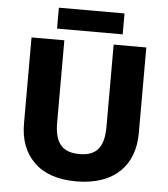

<svg xmlns="http://www.w3.org/2000/svg" viewBox="-59 -933 874 996"><g transform="rotate(5 378.0 -435.0)"><path d="M207 -879.9V-771H548.8V-879.9ZM676.8 -713.9H506.8V-286.1C506.8 -179.2 468.3 -132.8 378.9 -132.8C293.5 -132.8 250 -175.8 250 -285.2V-713.9H79.1V-266.1C79.1 -180.7 104.5 -113.8 155.3 -64.5C205.6 -15.1 278.8 9.8 375 9.8C577.6 9.8 676.8 -104.5 676.8 -267.1Z"/></g></svg>

Font: Noto Reveo Sans
Style: Regular
Weight: 800
Designer: Monotype Design Team
Foundry: Monotype Imaging Inc.
Version: Version 2.007